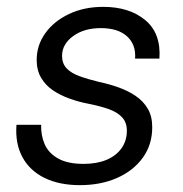

<svg xmlns="http://www.w3.org/2000/svg" viewBox="-20 -528 535 560"><path d="M213 12Q153 12 110 -9Q67 -30 45.5 -69.5Q24 -109 28 -164H100Q99 -134 110 -108Q121 -82 149 -66Q177 -50 224 -50Q262 -50 290 -61.5Q318 -73 334 -95Q350 -117 350 -147Q350 -171 336 -186Q322 -201 296.5 -210Q271 -219 235 -226Q209 -231 182.5 -240.5Q156 -250 134.5 -264.5Q113 -279 100 -301Q87 -323 87 -353Q87 -396 112 -431Q137 -466 181 -487Q225 -508 281 -508Q357 -508 403.5 -469.5Q450 -431 445 -357H374Q377 -398 350.5 -422Q324 -446 274 -446Q225 -446 193 -422.5Q161 -399 161 -365Q161 -343 174 -329Q187 -315 211.5 -306Q236 -297 269 -289Q298 -283 326 -273Q354 -263 376 -248Q398 -233 411 -211Q424 -189 424 -157Q424 -106 396.5 -68Q369 -30 321.5 -9Q274 12 213 12Z"/></svg>

Font: DM Sans 24pt Light
Style: Italic
Weight: 300
Italic angle: -10°
Designer: Colophon Foundry, Jonny Pinhorn
Foundry: Colophon Foundry
Version: Version 4.004;gftools[0.9.30]